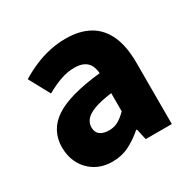

<svg xmlns="http://www.w3.org/2000/svg" viewBox="-122 -632 771 768"><g transform="rotate(-30 263.5 -248.0)"><path d="M189.8 12Q144.5 12 111.2 -8Q78 -27.9 59.7 -61.8Q41.5 -95.7 41.5 -137.6Q41.5 -216.9 107.5 -261Q173.5 -305 320.6 -320.5Q319 -341.6 311 -357.2Q303 -372.9 286.2 -381.5Q269.5 -390.1 242.6 -390.1Q211.7 -390.1 179.7 -379Q147.7 -368 111.4 -347.4L59.3 -443.4Q90.8 -462.6 125 -477.4Q159.2 -492.2 195.8 -500.3Q232.4 -508.5 271.4 -508.5Q334.6 -508.5 378.7 -484Q422.8 -459.5 445.8 -409.7Q468.8 -360 468.8 -283.7V0H348.2L337 -50.6H333Q301.7 -23.2 266.9 -5.6Q232.1 12 189.8 12ZM239.2 -103.3Q264.2 -103.3 282.8 -114.1Q301.4 -124.9 320.6 -144.3V-228.2Q268.1 -221.3 238.2 -210Q208.4 -198.6 195.9 -183.2Q183.5 -167.8 183.5 -149Q183.5 -125.8 198.6 -114.5Q213.7 -103.3 239.2 -103.3Z"/></g></svg>

Font: Source Sans Variable
Style: Regular
Weight: 200
Designer: Paul D. Hunt
Foundry: Adobe Systems Incorporated
Version: Version 3.006;hotconv 1.0.111;makeotfexe 2.5.65597